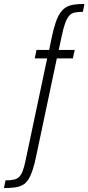

<svg xmlns="http://www.w3.org/2000/svg" viewBox="-122 -763 448 973"><path d="M-102 190 -94 151Q-69 151 -52.5 147.5Q-36 144 -25.5 134Q-15 124 -7.5 105Q0 86 7 53L117 -467H54L63 -510H139L125 -499L139 -568Q149 -616 160 -648.5Q171 -681 185 -700Q199 -719 216 -728Q233 -737 255.5 -740Q278 -743 306 -743L298 -703Q273 -703 256.5 -699.5Q240 -696 228.5 -683Q217 -670 208 -645Q199 -620 190 -577L173 -497L163 -510H257L247 -467H166L62 25Q53 70 43 99.5Q33 129 21 147.5Q9 166 -8 175Q-25 184 -48 187Q-71 190 -102 190Z"/></svg>

Font: Saira ExtraCondensed Light
Style: Regular
Weight: 300
Width: 2
Designer: Hector Gatti with collaboration of the Omnibus-Type team
Foundry: Omnibus-Type
Version: Version 1.101